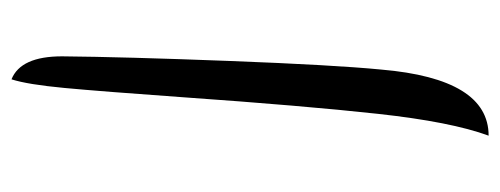

<svg xmlns="http://www.w3.org/2000/svg" viewBox="-288 -450 870 334"><g transform="rotate(-90 147.0 -283.0)"><path d="M145 -402Q155 -542 161 -606Q167 -670 176 -698Q216 -682 216 -610Q215 -503 208 -320Q201 -137 193 -55Q177 132 78 132Q102 67 116 -61Q130 -189 145 -402Z"/></g></svg>

Font: Dancing Script
Style: Bold
Weight: 700
Designer: Pablo Impallari
Foundry: Pablo Impallari
Version: Version 2.000